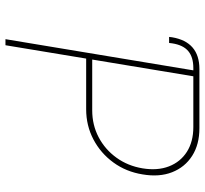

<svg xmlns="http://www.w3.org/2000/svg" viewBox="-44 -724 767 720"><g transform="rotate(90 340.0 -363.5)"><path d="M140.6 -613.6H117.9L119.3 -625Q136.7 -727.3 238.6 -727.3H460.2Q521.3 -727.3 563.9 -700.1Q606.5 -672.9 625.4 -624.8Q644.2 -576.7 633.5 -514.2Q623.6 -452.4 588.8 -404.7Q554 -356.9 502.1 -329.7Q450.3 -302.6 389.2 -302.6H199.2L149.1 0H126.4L243.3 -704.5H234.4Q193.9 -704.5 171.2 -685.5Q148.4 -666.5 142 -625ZM202.8 -325.3H393.5Q448.2 -325.3 494.1 -349.4Q540.1 -373.6 570.8 -416.2Q601.6 -458.8 610.8 -514.2Q620 -570.3 603.3 -613.3Q586.6 -656.2 548.7 -680.4Q510.7 -704.5 456 -704.5H265.6Z"/></g></svg>

Font: Inter Thin  BETA
Style: Italic
Weight: 100
Italic angle: -9.39999°
Designer: Rasmus Andersson
Foundry: rsms
Version: Version 3.011;git-f93a4a705